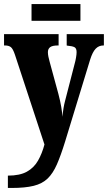

<svg xmlns="http://www.w3.org/2000/svg" viewBox="-23 -705 534 950"><path d="M16 164Q75 164 110 144.5Q145 125 165 90Q185 55 197 10L51 -434Q41 -464 30.5 -472Q20 -480 2 -480H-3V-536H267V-480H263Q236 -480 225 -471.5Q214 -463 214 -447Q214 -437 216.5 -424.5Q219 -412 223 -398L266 -240Q275 -206 280 -176.5Q285 -147 286 -127Q290 -173 299 -206L347 -392Q350 -402 353 -419Q356 -436 356 -447Q356 -466 345.5 -471.5Q335 -477 311 -479L307 -480V-536H491V-480H488Q466 -480 450.5 -464Q435 -448 423 -410L299 -4Q278 64 258.5 108.5Q239 153 212.5 178.5Q186 204 143.5 214.5Q101 225 35 225H16ZM133 -602V-685H375V-602Z"/></svg>

Font: Noto Serif ExtraCondensed Black
Style: Regular
Weight: 900
Width: 2
Designer: Monotype Design Team
Foundry: Monotype Imaging Inc.
Version: Version 2.015; ttfautohint (v1.8.4.7-5d5b)